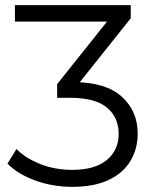

<svg xmlns="http://www.w3.org/2000/svg" viewBox="-20 -720 604 746"><path d="M261 6Q185 6 117.5 -18.5Q50 -43 9 -84L44 -141Q78 -106 135.5 -83Q193 -60 261 -60Q348 -60 394.5 -98Q441 -136 441 -200Q441 -264 395.5 -302Q350 -340 252 -340H202V-393L418 -664L428 -636H38V-700H488V-649L272 -378L237 -401H264Q390 -401 452.5 -345Q515 -289 515 -201Q515 -142 487 -95Q459 -48 402.5 -21Q346 6 261 6Z"/></svg>

Font: MOST Montserrat
Style: Regular
Weight: 400
Designer: Julieta Ulanovsky
Foundry: Julieta Ulanovsky
Version: Version 8.000;March 11, 2024;FontCreator 15.0.0.2926 64-bit